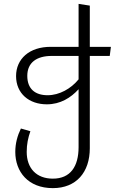

<svg xmlns="http://www.w3.org/2000/svg" viewBox="-20 -765 593 992"><path d="M553 -523H444V-736L386 -745V-523H244C131 -524 63 -460 63 -372C63 -282 130 -226 222 -226C292 -226 346 -260 386 -304V-5C386 95 344 158 253 158C168 158 118 104 118 20C118 -20 125 -53 137 -87L88 -101C70 -64 59 -24 59 20C59 122 125 207 253 207C374 207 444 125 444 1V-476H547ZM386 -355C347 -307 287 -273 226 -273C160 -273 121 -307 121 -373C121 -443 171 -476 247 -476H386Z"/></svg>

Font: FiraGO Light
Style: Regular
Weight: 300
Designer: bBox Type
Foundry: bBox Type GmbH
Version: Version 1.001;PS 001.001;hotconv 1.0.88;makeotf.lib2.5.64775